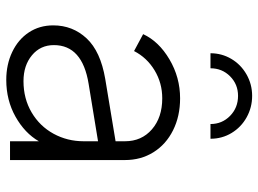

<svg xmlns="http://www.w3.org/2000/svg" viewBox="-126 -687 825 613"><g transform="rotate(90 286.5 -380.5)"><path d="M61 -138Q61 -200 102.5 -244.5Q144 -289 232 -304L431 -337V-367Q431 -420 393 -453Q355 -486 294 -486Q245 -486 204.5 -461.5Q164 -437 143 -396L89 -425Q112 -475 169.5 -509Q227 -543 294 -543Q351 -543 396 -520.5Q441 -498 466 -458Q491 -418 491 -367V0H431V-92Q405 -47 352.5 -17.5Q300 12 235 12Q186 12 146 -7Q106 -26 83.5 -60Q61 -94 61 -138ZM239 -43Q295 -43 339 -69Q383 -95 407 -139Q431 -183 431 -235V-281L248 -251Q124 -231 124 -140Q124 -97 156.5 -70Q189 -43 239 -43ZM286 -773Q323 -773 354.5 -755.5Q386 -738 404.5 -707.5Q423 -677 423 -640H376Q376 -677 350 -702.5Q324 -728 286 -728Q249 -728 223.5 -702.5Q198 -677 198 -640H150Q150 -676 168 -706.5Q186 -737 217.5 -755Q249 -773 286 -773Z"/></g></svg>

Font: Evergrow Sans
Style: Light
Weight: 300
Foundry: 10Web
Version: Version 1.000